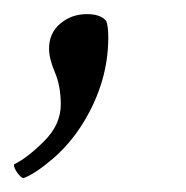

<svg xmlns="http://www.w3.org/2000/svg" viewBox="-47 -146 263 272"><path d="M-27.3 86.9Q-8.8 78.1 15.1 54.4Q39.1 30.8 39.1 2Q39.1 -23.9 30.8 -43.5Q22.5 -63 22.5 -77.1Q22.5 -99.1 38.3 -112.5Q54.2 -126 76.2 -126Q95.7 -126 103.5 -116.2Q106.4 -108.9 106.4 -92.8Q106.4 -30.3 71.3 27.3Q52.7 57.6 27.8 78.9Q2.9 100.1 -13.7 106.4Q-16.6 106.4 -22 99.4Q-27.3 92.3 -27.3 86.9Z"/></svg>

Font: Crimson
Style: Italic
Weight: 400
Italic angle: -11°
Version: Version 0.8